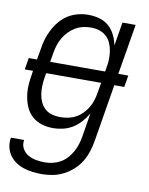

<svg xmlns="http://www.w3.org/2000/svg" viewBox="-93 -590 677 874"><g transform="rotate(10 246.0 -152.5)"><path d="M162 223Q140 223 118.5 220.5Q97 218 77 211.5Q57 205 40 193.5Q23 182 11 165Q-1 148 -5.5 127Q-10 106 -6 84H55Q51 105 60.5 123Q70 141 87.5 151Q105 161 125 164.5Q145 168 166 168Q184 168 202.5 163.5Q221 159 237.5 149.5Q254 140 267 125.5Q280 111 289.5 94Q299 77 304.5 59Q310 41 313 24L331 -87Q318 -65 301.5 -46.5Q285 -28 264.5 -15.5Q244 -3 220.5 2.5Q197 8 175 8Q148 8 123 0.5Q98 -7 79 -23.5Q60 -40 49.5 -63Q39 -86 34.5 -111.5Q30 -137 31.5 -164Q33 -191 38 -218L40 -233H2L11 -287H49L58 -338Q61 -361 68 -384Q75 -407 86.5 -429Q98 -451 114.5 -470.5Q131 -490 152 -503Q173 -516 197 -522Q221 -528 244 -528Q271 -528 296 -521Q321 -514 339.5 -497.5Q358 -481 369 -458.5Q380 -436 385 -411L403 -520H464L425 -287H471L462 -233H416L372 33Q368 57 360 82Q352 107 338.5 129.5Q325 152 304.5 170.5Q284 189 260.5 201Q237 213 212 218Q187 223 162 223ZM364 -287 367 -305Q371 -325 371.5 -344.5Q372 -364 369 -383Q366 -402 358.5 -419Q351 -436 337.5 -448.5Q324 -461 305.5 -467Q287 -473 267 -473Q249 -473 230.5 -469Q212 -465 195 -455Q178 -445 164.5 -431Q151 -417 141 -400Q131 -383 125.5 -365Q120 -347 117 -329L110 -287ZM198 -47Q215 -47 233.5 -50.5Q252 -54 269 -63Q286 -72 299.5 -85.5Q313 -99 323 -115.5Q333 -132 338.5 -149.5Q344 -167 347 -185L355 -233H101L97 -209Q94 -189 93.5 -170Q93 -151 96 -132.5Q99 -114 107 -97.5Q115 -81 128.5 -69Q142 -57 160 -52Q178 -47 198 -47Z"/></g></svg>

Font: Iosevka Term Curly Lt Obl
Style: Regular
Weight: 300
Italic angle: -9°
Designer: Belleve Invis
Foundry: Belleve Invis
Version: Version 32.3.0